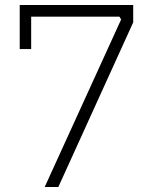

<svg xmlns="http://www.w3.org/2000/svg" viewBox="-20 -750 597 770"><path d="M213.9 0H159.2L465.8 -671.9L459 -683.1H105V-553.2H59.1V-730H514.2V-660.2Z"/></svg>

Font: Sora ExtraLight
Style: Regular
Weight: 200
Designer: Jonathan Barnbrook, Julián Moncada
Foundry: Barnbrook Fonts
Version: Version 2.000